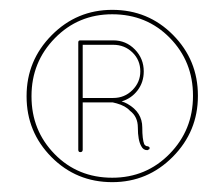

<svg xmlns="http://www.w3.org/2000/svg" viewBox="-20 -730 456 390"><path d="M208 -360Q135 -360 84.5 -411Q34 -462 34 -534V-535Q34 -607 85 -658.5Q136 -710 208 -710Q281 -710 331.5 -659Q382 -608 382 -536V-535Q382 -463 331 -411.5Q280 -360 208 -360ZM208 -369Q277 -369 324.5 -417.5Q372 -466 372 -535V-536Q372 -605 325 -653Q278 -701 208 -701Q139 -701 91.5 -652.5Q44 -604 44 -535V-534Q44 -465 91 -417Q138 -369 208 -369ZM267 -433Q271 -425 279 -425Q281 -425 281 -426Q284 -426 284 -430Q282 -433 279 -433Q276 -433 273 -437Q269 -447 269 -471Q269 -502 239 -519Q234 -522 227 -524Q247 -530 259.5 -546.5Q272 -563 272 -585Q272 -611 254 -629.5Q236 -648 210 -648H144H143Q139 -648 139 -644V-426Q139 -421 143 -421Q148 -421 148 -426V-522H209Q212 -521 217 -520Q235 -515 244 -505Q260 -493 260 -471Q260 -445 267 -433ZM210 -531H148V-639H210Q233 -639 249 -623.5Q265 -608 265 -585Q265 -563 249 -547Q233 -531 210 -531Z"/></svg>

Font: Quicksand
Style: Light Italic
Weight: 300
Italic angle: -12°
Designer: Andrew Paglinawan
Foundry: Andrew Paglinawan
Version: 1.002